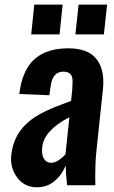

<svg xmlns="http://www.w3.org/2000/svg" viewBox="-20 -794 490 823"><path d="M113.8 -646.5 127 -774.4H248.5L235.4 -646.5ZM303.2 -646.5 316.9 -774.4H439L425.3 -646.5ZM137.7 8.8Q83.5 8.3 53.2 -33.7Q27.3 -69.3 27.3 -113.3Q27.3 -121.1 28.3 -128.9Q31.7 -158.7 41 -184.3Q50.3 -210 63.7 -229.2Q77.1 -248.5 95.5 -265.4Q113.8 -282.2 132.8 -294.2Q151.9 -306.2 175.3 -317.4Q198.7 -328.6 219.5 -336.9Q240.2 -345.2 264.6 -354Q277.8 -358.9 284.7 -361.3L289.6 -409.2Q291 -425.3 291 -438.5Q291 -445.3 291 -451.2Q290 -468.8 280.3 -477.8Q270.5 -486.8 251.5 -486.8Q203.6 -486.8 196.8 -421.4L191.4 -385.7L62.5 -391.1Q63 -394 64.2 -401.9Q65.4 -409.7 65.9 -412.1Q81.1 -502.4 132.8 -544.7Q184.6 -586.9 272.5 -586.9Q357.9 -586.9 394 -540.5Q422.9 -503.4 422.9 -441.9Q422.9 -426.3 420.9 -408.7L393.1 -145Q388.2 -99.1 388.2 -42Q388.2 -21.5 388.7 0H267.6Q261.7 -55.2 261.7 -85Q246.1 -45.4 214.4 -18.3Q182.6 8.8 137.7 8.8ZM200.2 -96.2Q215.8 -96.2 233.2 -108.4Q250.5 -120.6 260.7 -132.8L277.3 -291.5Q168.9 -235.4 161.1 -164.1Q160.2 -156.2 160.2 -148.9Q160.2 -127.4 168 -114.3Q178.2 -96.2 200.2 -96.2Z"/></svg>

Font: Oswald
Style: Medium
Weight: 500
Designer: Vernon Adams
Foundry: Vernon Adams
Version: 3.0; ttfautohint (v0.94.23-7a4d-dirty) -l 8 -r 50 -G 150 -x 